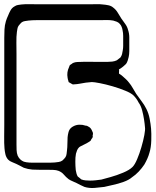

<svg xmlns="http://www.w3.org/2000/svg" viewBox="-26 -799 764 943"><path d="M708 -49Q704 -34 697.5 -19.5Q691 -5 683 9Q671 27 655.5 43.5Q640 60 622 72Q607 85 580.5 94.5Q554 104 527.5 109.5Q501 115 486 119Q464 122 438 124Q412 126 389 119Q379 115 369.5 110Q360 105 350 100Q340 95 330 91Q320 87 311 81Q298 71 287.5 58.5Q277 46 261 40Q250 36 237 35.5Q224 35 212 35Q193 35 173 35Q153 35 133 34Q111 32 91 25Q81 20 72 15Q63 10 54 6Q44 1 33 -3Q22 -7 14 -15Q4 -26 0.5 -41.5Q-3 -57 -4 -71Q-6 -94 -5.5 -129Q-5 -164 -5 -186V-613Q-5 -633 -4 -654Q-3 -675 3 -695Q7 -708 14 -723Q19 -736 26 -748.5Q33 -761 46 -768Q53 -773 62 -774.5Q71 -776 79 -777Q99 -779 119 -778.5Q139 -778 159 -778H418Q433 -778 448.5 -778.5Q464 -779 479 -777Q493 -776 507 -773Q521 -770 531 -761Q544 -751 552.5 -736.5Q561 -722 570 -708Q579 -695 589 -681.5Q599 -668 603 -652Q609 -634 609 -615Q609 -596 609 -578Q609 -563 609 -548Q609 -533 606 -519Q604 -510 601 -501Q598 -492 593 -485L581 -474Q577 -471 573.5 -468Q570 -465 565 -462Q564 -461 561.5 -460Q559 -459 558 -458Q558 -457 558.5 -455.5Q559 -454 559 -452Q559 -449 558.5 -444Q558 -439 559 -437Q560 -436 564 -434Q567 -432 570.5 -429.5Q574 -427 577 -424Q585 -417 593 -409.5Q601 -402 607 -394Q618 -381 626 -366.5Q634 -352 643 -338Q656 -319 669.5 -301.5Q683 -284 693 -264Q704 -242 709 -216Q714 -190 716 -167Q718 -145 717 -109.5Q716 -74 708 -49ZM461 -700H191Q172 -700 152.5 -700Q133 -700 114 -698Q106 -697 96.5 -695.5Q87 -694 80 -689Q79 -688 77.5 -686Q76 -684 74 -683Q72 -680 69.5 -677.5Q67 -675 65 -672Q61 -666 59.5 -657.5Q58 -649 57 -642Q54 -620 54.5 -589Q55 -558 55 -535V-90Q55 -77 55.5 -62Q56 -47 61 -34Q71 -13 91 -5Q94 -4 97.5 -3.5Q101 -3 104 -2Q118 0 133 0Q148 0 163 0H197Q208 0 220 0Q232 0 243 -1Q252 -2 262.5 -3.5Q273 -5 281 -11Q283 -13 285.5 -15.5Q288 -18 290 -20Q291 -22 292.5 -23.5Q294 -25 295 -26Q300 -34 301 -43Q302 -52 303 -60Q305 -76 305 -92.5Q305 -109 306 -125Q307 -137 310.5 -150Q314 -163 323 -171Q325 -173 328 -175Q331 -177 333 -178Q347 -186 363.5 -186.5Q380 -187 394 -182Q401 -182 405 -179Q408 -178 413.5 -174Q419 -170 421 -166Q423 -164 424.5 -160.5Q426 -157 427 -154Q428 -153 429 -151Q430 -149 430 -147Q431 -144 430.5 -140Q430 -136 429 -133Q429 -132 429.5 -129.5Q430 -127 429 -125Q428 -121 423 -116Q421 -110 418 -107L409 -101Q400 -95 390 -90.5Q380 -86 371 -81Q369 -80 366.5 -78.5Q364 -77 362 -75Q356 -69 352.5 -60.5Q349 -52 347 -44Q345 -34 344.5 -24.5Q344 -15 344 -4Q344 6 344.5 15.5Q345 25 346 36Q347 43 349.5 52.5Q352 62 356 68Q358 70 360.5 71.5Q363 73 365 75Q367 76 369 78.5Q371 81 373 82Q383 86 394.5 87Q406 88 416 88Q430 88 444 86.5Q458 85 472 83Q487 79 517.5 70.5Q548 62 579 49Q610 36 625 21Q636 10 647.5 -17Q659 -44 668.5 -76.5Q678 -109 683 -136Q688 -163 686 -174Q685 -189 681.5 -212Q678 -235 672 -257.5Q666 -280 655 -295Q645 -315 630 -330Q619 -341 590.5 -353Q562 -365 527.5 -375Q493 -385 464.5 -390.5Q436 -396 425 -396Q410 -395 395 -393Q380 -391 366 -388Q359 -387 353 -386Q347 -385 341 -385Q339 -385 335.5 -384.5Q332 -384 330 -385Q327 -386 323 -389Q319 -392 316 -393Q312 -395 311 -396Q310 -398 310 -401Q309 -405 307.5 -409Q306 -413 306 -417Q301 -444 313 -469Q314 -471 315 -474.5Q316 -478 317 -479Q319 -481 322 -482.5Q325 -484 326 -485Q328 -487 330.5 -488.5Q333 -490 336 -491Q344 -494 354 -494.5Q364 -495 373 -495Q388 -496 412.5 -495.5Q437 -495 461 -495Q485 -495 500 -495Q512 -495 525 -496.5Q538 -498 548 -503L557 -510Q559 -512 561.5 -513.5Q564 -515 565 -516Q571 -524 573.5 -533.5Q576 -543 577 -552Q579 -563 579 -573.5Q579 -584 579 -594Q579 -608 579 -622.5Q579 -637 576 -650Q575 -658 571.5 -667Q568 -676 562 -682Q556 -689 547 -692.5Q538 -696 530 -698Q514 -701 496.5 -700.5Q479 -700 461 -700Z"/></svg>

Font: Rubik Vinyl
Style: Regular
Weight: 400
Designer: Hubert and Fischer, NaN
Foundry: Hubert and Fischer, NaN
Version: Version 2.200